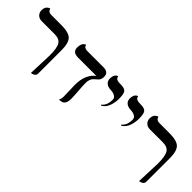

<svg xmlns="http://www.w3.org/2000/svg" viewBox="57 -1196 1845 1845"><g transform="rotate(45 979.5 -274.0)"><path d="M380.9 11.7 390.1 -234.4Q390.1 -335.9 366.5 -374.5Q342.8 -413.1 277.8 -413.1H103Q68.4 -413.1 47.4 -434.1Q26.4 -455.1 26.4 -486.8Q26.4 -504.4 31.5 -518.1Q36.6 -531.7 43.7 -538.8Q50.8 -545.9 57.9 -550.3Q64.9 -554.7 70.3 -555.7L75.2 -557.1Q84 -520.5 124 -520.5H250Q287.6 -520.5 314.5 -517.3Q341.3 -514.2 362.8 -506.3Q384.3 -498.5 397.2 -486.1Q410.2 -473.6 418.9 -453.1Q427.7 -432.6 431.2 -406.5Q434.6 -380.4 434.6 -343.8V-33.2Q434.6 -21.5 429 -12.5Q423.3 -3.4 415.5 1Q407.7 5.4 399.9 8.1Q392.1 10.7 386.7 11.2Z M820.3 -291Q820.3 -256.3 825.7 -188.2Q831.1 -120.1 831.1 -85.4Q831.1 1.5 763.7 1.5Q760.7 1.5 756.8 1.2Q752.9 1 752 1Q764.6 -17.6 764.6 -49.3Q764.6 -83 762.5 -133.8Q760.3 -184.6 760.3 -206.5Q760.3 -346.2 845.2 -412.6H597.7Q522 -412.6 522 -474.1Q522 -495.1 526.4 -511Q530.8 -526.9 537.1 -534.7Q543.5 -542.5 549.6 -547.4Q555.7 -552.2 560.1 -553.2L564.5 -554.2Q572.3 -520 613.3 -520H835Q905.3 -520 905.3 -458Q905.3 -438.5 898.9 -424.1Q892.6 -409.7 883.3 -401.6Q874 -393.6 862.8 -383.8Q851.6 -374 842.3 -364Q833 -354 826.7 -335.2Q820.3 -316.4 820.3 -291Z M1079.6 -242.7 1073.7 -250.5Q1119.1 -284.2 1119.1 -360.8Q1119.1 -385.3 1097.9 -399.2Q1076.7 -413.1 1040 -414.6Q999.5 -416 977.3 -435.1Q955.1 -454.1 955.1 -486.8Q955.1 -505.9 959.5 -520Q963.9 -534.2 969.7 -541.3Q975.6 -548.3 981.7 -552.5Q987.8 -556.6 992.2 -557.6L996.6 -558.6Q998.5 -545.4 1005.1 -537.1Q1011.7 -528.8 1023.4 -525.4Q1035.2 -522 1043.7 -521.2Q1052.2 -520.5 1067.4 -520.5Q1121.1 -520.5 1138.4 -499.5Q1155.8 -478.5 1155.8 -410.6Q1155.8 -391.1 1152.8 -370.8Q1149.9 -350.6 1142.8 -325Q1135.7 -299.3 1119.4 -277.1Q1103 -254.9 1079.6 -242.7Z M1350.6 -242.7 1344.7 -250.5Q1390.1 -284.2 1390.1 -360.8Q1390.1 -385.3 1368.9 -399.2Q1347.7 -413.1 1311 -414.6Q1270.5 -416 1248.3 -435.1Q1226.1 -454.1 1226.1 -486.8Q1226.1 -505.9 1230.5 -520Q1234.9 -534.2 1240.7 -541.3Q1246.6 -548.3 1252.7 -552.5Q1258.8 -556.6 1263.2 -557.6L1267.6 -558.6Q1269.5 -545.4 1276.1 -537.1Q1282.7 -528.8 1294.4 -525.4Q1306.2 -522 1314.7 -521.2Q1323.2 -520.5 1338.4 -520.5Q1392.1 -520.5 1409.4 -499.5Q1426.8 -478.5 1426.8 -410.6Q1426.8 -391.1 1423.8 -370.8Q1420.9 -350.6 1413.8 -325Q1406.7 -299.3 1390.4 -277.1Q1374 -254.9 1350.6 -242.7Z M1850.6 11.7 1859.9 -234.4Q1859.9 -335.9 1836.2 -374.5Q1812.5 -413.1 1747.6 -413.1H1572.8Q1538.1 -413.1 1517.1 -434.1Q1496.1 -455.1 1496.1 -486.8Q1496.1 -504.4 1501.2 -518.1Q1506.3 -531.7 1513.4 -538.8Q1520.5 -545.9 1527.6 -550.3Q1534.7 -554.7 1540 -555.7L1544.9 -557.1Q1553.7 -520.5 1593.8 -520.5H1719.7Q1757.3 -520.5 1784.2 -517.3Q1811 -514.2 1832.5 -506.3Q1854 -498.5 1866.9 -486.1Q1879.9 -473.6 1888.7 -453.1Q1897.5 -432.6 1900.9 -406.5Q1904.3 -380.4 1904.3 -343.8V-33.2Q1904.3 -21.5 1898.7 -12.5Q1893.1 -3.4 1885.3 1Q1877.4 5.4 1869.6 8.1Q1861.8 10.7 1856.4 11.2Z"/></g></svg>

Font: Libertinage
Style: b
Weight: 400
Designer: OSP
Foundry: OSP
Version: Version 1.0; 2008; OFL relea